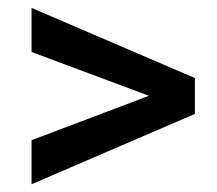

<svg xmlns="http://www.w3.org/2000/svg" viewBox="-20 -558 560 496"><path d="M61.5 -195.8 364.7 -310.5 61.5 -423.8V-537.6L483.4 -356.4V-263.7L61.5 -82Z"/></svg>

Font: Vazirmatn UI FD Medium
Style: Regular
Weight: 500
Designer: Saber Rastikerdar
Foundry: Saber Rastikerdar
Version: Version 33.003